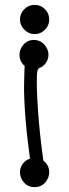

<svg xmlns="http://www.w3.org/2000/svg" viewBox="-20 -560 282 788"><path d="M80 -438Q62 -456 62 -480Q62 -504 79.5 -522Q97 -540 122 -540Q147 -540 164.5 -522.5Q182 -505 182 -480Q182 -455 164 -437.5Q146 -420 122 -420Q98 -420 80 -438ZM161 -293Q153 -285 147 -283.5Q141 -282 137.5 -278Q134 -274 132.5 -263Q131 -252 131 -225Q131 -191 133.5 -146.5Q136 -102 140 -56.5Q144 -11 149 30.5Q154 72 158 100L165 105Q182 122 182 147Q182 170 165.5 189Q149 208 122 208Q95 208 78.5 189Q62 170 62 147Q62 129 72.5 113.5Q83 98 103 91Q99 59 94 19Q89 -21 85.5 -63Q82 -105 80 -146.5Q78 -188 79 -224L81 -290L77 -293Q60 -310 60 -335Q60 -358 76.5 -377Q93 -396 119 -396Q145 -396 162 -377Q179 -358 179 -335Q179 -312 161 -293Z"/></svg>

Font: Nelagoney
Style: Regular
Weight: 400
Designer: Kanati
Foundry: Kanati and Michael Everson
Version: Version 2.000